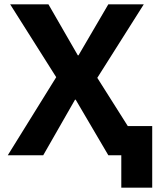

<svg xmlns="http://www.w3.org/2000/svg" viewBox="-20 -718 735 888"><path d="M541 0V150H684V-135H571L430 -358L645 -698H481L343 -462H340L204 -698H27L240 -361L16 0H180L327 -257H330L481 0Z"/></svg>

Font: Braiins Sans
Style: Bold
Weight: 700
Designer: Mike Abbink, Paul van der Laan, Pieter van Rosmalen, Jiri Chlebus, Lubos Buracinsky
Foundry: Bold Monday, Sudetype
Version: Version 1.000;hotconv 1.0.109;makeotfexe 2.5.65596